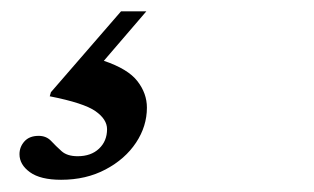

<svg xmlns="http://www.w3.org/2000/svg" viewBox="-20 -44 540 330"><path d="M85 265Q49.5 265 31.5 252Q13.5 239 13.5 221Q13.5 208.5 22 199Q30.5 189.5 46.5 189.5Q59.5 189.5 67.8 198.2Q76 207 85.8 215.8Q95.5 224.5 113.5 224.5Q136.5 224.5 150.2 211.5Q164 198.5 164 178Q164 161 144 147Q124 133 65.5 121.5L67.5 114.5L188 -24.5H231.5L158.5 60.5Q200 74.5 216.2 95.5Q232.5 116.5 232.5 141Q232.5 173 213.8 201.2Q195 229.5 161.5 247.2Q128 265 85 265Z"/></svg>

Font: Newsreader Text
Style: Bold Italic
Weight: 700
Italic angle: -17°
Designer: Hugues Gentile
Foundry: Production Type
Version: Version 1.001